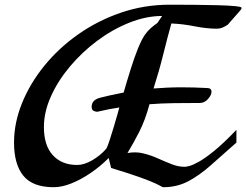

<svg xmlns="http://www.w3.org/2000/svg" viewBox="-20 -761 1038 809"><path d="M206.1 27.8Q117.7 27.8 78.4 -20.5Q39.1 -68.8 39.1 -160.2Q39.1 -243.2 72.8 -326.4Q106.4 -409.7 167 -484.1Q227.5 -558.6 309.8 -616.5Q392.1 -674.3 490 -707.8Q587.9 -741.2 694.8 -741.2Q747.6 -741.2 801.3 -740.7Q855 -740.2 899.4 -739Q943.8 -737.8 970.9 -735.1Q998 -732.4 998 -728Q998 -722.2 988.8 -712.9L939.9 -657.2Q928.7 -649.4 917.7 -644.8Q906.7 -640.1 894 -640.1Q850.6 -640.1 800.3 -650.1Q750 -660.2 702.1 -662.1Q685.5 -603.5 668 -532.5Q650.4 -461.4 627 -388.2Q655.8 -390.6 685.3 -391.8Q714.8 -393.1 746.1 -393.1Q795.9 -393.1 853 -390.1Q871.1 -390.1 871.1 -374Q871.1 -360.4 856.4 -343.8Q841.8 -327.1 821.8 -327.1Q764.2 -327.1 712.6 -326.4Q661.1 -325.7 609.9 -321.8Q591.8 -254.4 566.4 -204.8Q541 -155.3 517.1 -116.2Q552.2 -122.6 584 -114.7Q615.7 -106.9 645.5 -93.5Q675.3 -80.1 703.4 -69.1Q731.4 -58.1 758.8 -58.1Q763.2 -58.1 777.3 -61.5Q791.5 -64.9 817.6 -79.3Q843.8 -93.8 882.8 -125.5Q921.9 -157.2 976.1 -213.9V-160.2Q915 -106 866.9 -63.5Q818.8 -21 772 3.4Q725.1 27.8 668 27.8Q664.6 27.8 658.9 24.2Q653.3 20.5 634 11.5Q614.7 2.4 571.3 -13.4Q527.8 -29.3 448.2 -53.2L438 -95.2Q402.3 -59.6 361.3 -31.7Q320.3 -3.9 280.3 12Q240.2 27.8 206.1 27.8ZM305.2 -65.9Q334.5 -65.9 368.9 -85.9Q403.3 -106 428.2 -134.8Q432.6 -142.1 440.9 -167.2Q449.2 -192.4 458.5 -223.1Q467.8 -253.9 474.6 -278.3Q481.4 -302.7 482.9 -308.1Q461.9 -305.2 439.5 -300.8Q417 -296.4 394 -291Q393.6 -291 392.6 -290.5Q391.6 -290 390.1 -290Q383.8 -290 375 -293.7Q366.2 -297.4 366.2 -311Q366.2 -339.8 401.4 -349.1Q436.5 -358.4 501 -371.1Q515.6 -421.9 530.8 -470.2Q545.9 -518.6 561.5 -557.1Q577.1 -595.7 591.8 -616.2Q602.5 -631.3 616 -643.1Q629.4 -654.8 643.1 -664.1L663.1 -693.8Q594.2 -693.4 523.7 -665Q453.1 -636.7 388.9 -588.6Q324.7 -540.5 274.2 -480.2Q223.6 -419.9 194.3 -354.2Q165 -288.6 165 -226.1Q165 -147.5 202.9 -106.7Q240.7 -65.9 305.2 -65.9Z"/></svg>

Font: Norican
Style: Regular
Weight: 400
Designer: Vernon Adams
Foundry: Vernon Adams
Version: Version 1.100; ttfautohint (v1.8.4.7-5d5b);gftools[0.9.33]